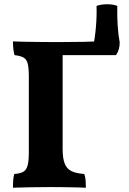

<svg xmlns="http://www.w3.org/2000/svg" viewBox="-20 -872 603 895"><path d="M40.4 3Q40.4 -18.4 41.7 -33.9Q43 -49.4 46.6 -61Q73.6 -63 88.3 -71.1Q103 -79.2 108.7 -100.7Q114.4 -122.2 114.4 -163V-514.2Q114.4 -554.4 109.3 -575Q104.2 -595.6 89.8 -603.7Q75.4 -611.8 47.8 -615Q44.2 -627.2 42.3 -643.3Q40.4 -659.4 40.4 -679Q60.6 -678 90.2 -677.5Q119.8 -677 152.7 -676.5Q185.6 -676 216.3 -676Q247 -676 269.8 -676Q334.2 -676 372.2 -677Q410.2 -678 430.6 -679V-615H272V-177Q272 -134 281.6 -109.5Q291.2 -85 313.3 -74.3Q335.4 -63.6 373 -61Q377.8 -47.6 379.1 -30.6Q380.4 -13.6 380.4 3Q362.6 2 334.8 1.5Q307 1 275.9 0.5Q244.8 0 216 0Q169.6 0 119.2 1Q68.8 2 40.4 3ZM412.6 -615V-644.6Q422.8 -694.6 427.2 -746.7Q431.6 -798.8 430 -844.6Q452.4 -852.2 479.5 -852.2Q506.6 -852.2 526.8 -844.6Q525.6 -796.4 528.5 -752.6Q531.4 -708.8 538 -674.4Q538 -639.2 520.6 -615Z"/></svg>

Font: Vollkorn
Style: Regular
Weight: 400
Designer: Friedrich Althausen
Foundry: Friedrich Althausen
Version: Version 4.104